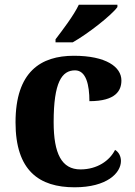

<svg xmlns="http://www.w3.org/2000/svg" viewBox="-20 -786 572 816"><path d="M216 -619V-606H289C353 -642 454 -721 479 -756V-766H315C294 -721 245 -657 216 -619ZM297 10C435 10 494 -51 494 -102C494 -120 486 -139 469 -149C446 -103 393 -66 322 -66C242 -66 208 -133 208 -267C208 -437 243 -487 299 -487C346 -487 360 -425 360 -356C472 -356 496 -401 496 -444C496 -502 430 -549 294 -549C154 -549 46 -482 46 -266C46 -60 147 10 297 10Z"/></svg>

Font: Noto Serif Hentaigana Bold
Style: Regular
Weight: 700
Designer: Kazuhiro Yamada
Foundry: nipponia
Version: Version 1.000